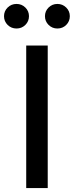

<svg xmlns="http://www.w3.org/2000/svg" viewBox="-61 -960 376 980"><path d="M182.6 -727.5V0H72.8V-727.5ZM231.9 -814.5Q205.6 -814.5 187 -832.8Q168.5 -851.1 168.5 -877.4Q168.5 -903.3 187 -921.6Q205.6 -939.9 231.9 -939.9Q258.3 -939.9 276.9 -921.6Q295.4 -903.3 295.4 -877.4Q295.4 -851.1 277.1 -832.8Q258.8 -814.5 231.9 -814.5ZM23.4 -814.5Q-3.4 -814.5 -22 -832.8Q-40.5 -851.1 -40.5 -877.4Q-40.5 -903.3 -22 -921.6Q-3.4 -939.9 23.4 -939.9Q49.8 -939.9 68.4 -921.6Q86.9 -903.3 86.9 -877.4Q86.9 -851.1 68.4 -832.8Q49.8 -814.5 23.4 -814.5Z"/></svg>

Font: Inter 24pt Medium
Style: Regular
Weight: 500
Designer: Rasmus Andersson
Foundry: rsms
Version: Version 4.001;git-66647c0bb